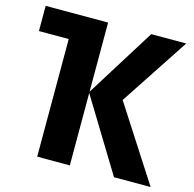

<svg xmlns="http://www.w3.org/2000/svg" viewBox="-104 -821 937 927"><g transform="rotate(15 364.0 -357.0)"><path d="M540 -713.9 324.2 -368.2V-713.9H12.2V-587.9H161.1V0H324.2V-361.8L544.9 0H728L488.8 -371.1L714.8 -713.9Z"/></g></svg>

Font: Avrile Sans
Style: Bold
Weight: 700
Designer: Monotype Design Team, Google (font), Stefan Peev (BGR Cyrillic), Cristiano Sobral (main changes)
Foundry: The Avrile Sans Project Authors
Version: Version 3.110